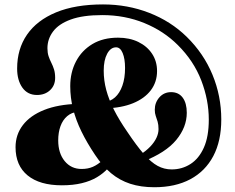

<svg xmlns="http://www.w3.org/2000/svg" viewBox="-20 -802 1034 846"><path d="M660 23Q752.5 23 818.5 -12.2Q884.5 -47.5 919.8 -114.2Q955 -181 955 -275.5Q955 -379 916.2 -472.8Q877.5 -566.5 802.5 -640Q732.5 -708.5 637.2 -745.5Q542 -782.5 434 -782.5Q311.5 -782.5 227 -747.5Q142.5 -712.5 99 -649.2Q55.5 -586 55.5 -500Q55.5 -448.5 78.5 -416Q101.5 -383.5 143 -383.5Q178 -383.5 200.5 -404.5Q223 -425.5 223 -459Q223 -480.5 218 -496.2Q213 -512 206 -525.8Q199 -539.5 194 -554.5Q189 -569.5 189 -589.5Q189 -630 213.8 -663.2Q238.5 -696.5 291.8 -716Q345 -735.5 430.5 -735.5Q530 -735.5 615.8 -700.5Q701.5 -665.5 763.5 -603.5Q833.5 -534 866.8 -447.8Q900 -361.5 900 -275Q900 -200 878.2 -151.5Q856.5 -103 819.2 -79.2Q782 -55.5 736.5 -55.5Q703.5 -55.5 674.8 -71Q646 -86.5 614.2 -122.8Q582.5 -159 541 -221Q505 -273 482.2 -318.2Q459.5 -363.5 448.2 -405.5Q437 -447.5 437 -490.5Q437 -537 452.2 -565.2Q467.5 -593.5 491.5 -593.5Q510 -593.5 520.5 -568.2Q531 -543 531 -502.5Q531 -457.5 519.2 -424.5Q507.5 -391.5 486.8 -373Q466 -354.5 438.5 -352.5L445 -324.5Q515.5 -326.5 566.2 -347.2Q617 -368 644.5 -404.2Q672 -440.5 672 -489Q672 -532 650.2 -565Q628.5 -598 589.8 -617Q551 -636 500 -636Q434 -636 387 -607.8Q340 -579.5 314.8 -531.2Q289.5 -483 289.5 -422.5Q289.5 -371 302 -321.8Q314.5 -272.5 338.8 -222.8Q363 -173 399 -119.5Q431.5 -70.5 469.2 -39Q507 -7.5 554 7.8Q601 23 660 23ZM594 -118 609.5 -90Q710 -129 756.5 -185.2Q803 -241.5 803 -305Q803 -347.5 785 -371.8Q767 -396 734 -396Q702.5 -396 682.2 -373Q662 -350 662 -318.5Q662 -303 666.2 -291.2Q670.5 -279.5 674.5 -266Q678.5 -252.5 678.5 -233Q678.5 -214.5 669.5 -195Q660.5 -175.5 642 -156Q623.5 -136.5 594 -118ZM324 -309.5V-344.5Q236 -342 174.5 -317.5Q113 -293 80.8 -250.8Q48.5 -208.5 48.5 -153.5Q48.5 -72.5 101.8 -29Q155 14.5 252.5 14.5Q302 14.5 340.2 5.2Q378.5 -4 407 -21Q435.5 -38 456 -60.5L432 -96Q411 -76.5 389.2 -67Q367.5 -57.5 339.5 -57.5Q293.5 -57.5 265 -92.2Q236.5 -127 236.5 -183.5Q236.5 -218.5 246.5 -246Q256.5 -273.5 276 -290.2Q295.5 -307 324 -309.5Z"/></svg>

Font: Fraunces
Style: Bold
Weight: 700
Version: Version 1.000;[b76b70a41]